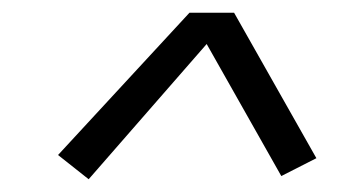

<svg xmlns="http://www.w3.org/2000/svg" viewBox="-20 -735 540 301"><path d="M119 -454 71 -492 277 -715H347L476 -487L421 -459L304 -666Z"/></svg>

Font: Iosevka SS18 Light
Style: Italic
Weight: 300
Italic angle: -9°
Monospace: yes
Designer: Belleve Invis
Foundry: Belleve Invis
Version: Version 25.1.1; ttfautohint (v1.8.4)